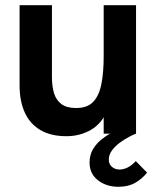

<svg xmlns="http://www.w3.org/2000/svg" viewBox="-20 -513 604 737"><path d="M235 9.8Q174.8 9.8 134.6 -14.1Q94.4 -38 74.8 -81.8Q55.2 -125.6 55.2 -185.2V-493H179.4V-215.8Q179.4 -181.8 187.4 -155.3Q195.4 -128.8 215.6 -113.6Q235.8 -98.4 272.2 -98.4Q316.2 -98.4 338.7 -123Q361.2 -147.6 369.6 -192.4Q378 -237.2 378 -297.2V-493H502.2V0H378V-106.8L395.4 -96.6Q372.6 -39.8 329.9 -15Q287.2 9.8 235 9.8ZM435.2 204Q388 204 355.9 178.9Q323.8 153.8 323.8 110.8Q323.8 81.2 337.3 59.2Q350.8 37.2 369.6 22.2Q388.4 7.2 404.2 -0.8L501.8 0Q491.6 3.8 474.4 12.9Q457.2 22 439.5 35Q421.8 48 409.7 64.6Q397.6 81.2 397.6 99.6Q397.6 117.2 409.7 127.5Q421.8 137.8 438.8 137.8Q453.6 137.8 469.9 129.9Q486.2 122 501.2 105.4L544.6 149.6Q525.6 173.4 498.9 188.7Q472.2 204 435.2 204Z"/></svg>

Font: Hanken Grotesk
Style: Regular
Weight: 400
Designer: Alfredo Marco Pradil
Foundry: Hanken Design Co.
Version: Version 3.013